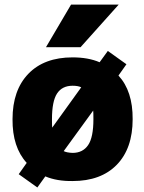

<svg xmlns="http://www.w3.org/2000/svg" viewBox="-20 -787 635 846"><path d="M210 -224.6 337.9 -402.3Q324.2 -409.2 299.8 -409.2Q253.9 -409.2 231.4 -375Q209 -340.8 209 -261.7Q209 -230.5 210 -224.6ZM260.7 -121.1Q274.4 -114.3 299.8 -113.3Q344.7 -113.3 368.2 -147.5Q391.6 -181.6 391.6 -261.7Q391.6 -292 390.6 -299.8ZM179.7 -9.8 144.5 39.1 62.5 -19.5 97.7 -69.3Q34.2 -138.7 35.2 -261.7Q35.2 -389.6 105 -461.9Q174.8 -534.2 299.8 -534.2Q369.1 -534.2 418.9 -512.7L455.1 -562.5L537.1 -503.9L502 -454.1Q565.4 -385.7 564.5 -261.7Q564.5 -132.8 494.6 -61Q424.8 10.7 299.8 10.7Q230.5 11.7 179.7 -9.8ZM182.6 -579.1 293 -766.6H502.9L335 -579.1Z"/></svg>

Font: Gen Shin Gothic Heavy
Style: Bold
Weight: 900
Designer: [Source Han Sans]
Ryoko NISHIZUKA  (kana & ideographs); Paul D. Hunt (Latin, Greek & Cyrillic); Wenlong ZHANG  (bopomofo
Version: Version 1.002.20150607